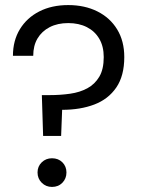

<svg xmlns="http://www.w3.org/2000/svg" viewBox="-20 -732 554 757"><path d="M150 -196 145 -357H176Q218 -357 256.5 -362.5Q295 -368 324.5 -384Q354 -400 371.5 -429.5Q389 -459 389 -507Q389 -549 371.5 -579Q354 -609 322.5 -625Q291 -641 249 -641Q207 -641 176 -625Q145 -609 128 -580.5Q111 -552 111 -512H31Q31 -572 58.5 -617Q86 -662 135 -687Q184 -712 249 -712Q314 -712 364 -687Q414 -662 442 -616Q470 -570 470 -507Q470 -433 438.5 -387Q407 -341 352 -320Q297 -299 225 -299L221 -196ZM185 5Q161 5 144.5 -11.5Q128 -28 128 -52Q128 -76 144.5 -92Q161 -108 185 -108Q210 -108 226 -92Q242 -76 242 -52Q242 -28 226 -11.5Q210 5 185 5Z"/></svg>

Font: DM Sans 28pt
Style: Regular
Weight: 400
Version: Version 4.004;gftools[0.9.30]